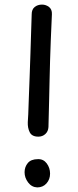

<svg xmlns="http://www.w3.org/2000/svg" viewBox="-20 -798 340 836"><path d="M147 -203Q119 -203 109.5 -222Q100 -241 101 -266Q102 -273 103 -300.5Q104 -328 105.5 -370.5Q107 -413 109 -462.5Q111 -512 112.5 -563Q114 -614 115.5 -659Q117 -704 118 -736Q118 -757 131 -767.5Q144 -778 163 -778Q180 -778 193.5 -767.5Q207 -757 206 -736Q203 -668 201 -620Q199 -572 198 -533Q197 -494 196 -454.5Q195 -415 194 -365.5Q193 -316 191 -245Q190 -226 177.5 -214.5Q165 -203 147 -203ZM142 18Q118 17 102.5 -3.5Q87 -24 87 -48Q87 -71 101 -88Q115 -105 145 -105Q169 -106 183.5 -86.5Q198 -67 198 -42Q198 -17 182.5 0.5Q167 18 142 18Z"/></svg>

Font: Playpen Sans Hebrew
Style: Regular
Weight: 400
Designer: Tom Grace, Laura Meseguer, Veronika Burian, José Scaglione
Foundry: TypeTogether
Version: Version 2.000